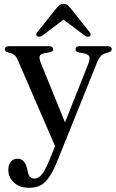

<svg xmlns="http://www.w3.org/2000/svg" viewBox="-20 -696 580 958"><path d="M313.5 -63 260.5 46.5 70.5 -392.5Q61.5 -414 51.5 -422Q41.5 -430 19.5 -434.5Q10.5 -437 7.2 -440.8Q4 -444.5 4 -450.5Q4 -457.5 9.2 -461.5Q14.5 -465.5 24 -465.5H225Q234.5 -465.5 239.8 -461.5Q245 -457.5 245 -450.5Q245 -444.5 241.2 -440.8Q237.5 -437 228 -435L204.5 -431Q182 -427 178 -416.2Q174 -405.5 185 -378.5ZM227 102 269.5 -4 282 -29.5 418.5 -372Q430 -400.5 425.8 -413Q421.5 -425.5 397.5 -430L374.5 -434Q365 -436 361 -440Q357 -444 357 -450.5Q357 -457.5 362.2 -461.5Q367.5 -465.5 377 -465.5H517.5Q526.5 -465.5 532 -461.5Q537.5 -457.5 537.5 -450.5Q537.5 -445 533.8 -441Q530 -437 520.5 -434.5Q496.5 -428.5 484.8 -418Q473 -407.5 463 -381.5L270 98Q247.5 154 227 185Q206.5 216 182.8 228.5Q159 241 126.5 241Q77.5 241 49.5 214.8Q21.5 188.5 21.5 152Q21.5 125.5 34 110.8Q46.5 96 67 96Q87 96 98 108.8Q109 121.5 114.5 142.5L118.5 159.5Q121.5 177.5 130 186.2Q138.5 195 151 195Q163.5 195 175.2 187Q187 179 199.5 158.8Q212 138.5 227 102ZM317 -613H276.5L404 -517.5Q411 -513 417.5 -512.5Q424 -512 428.5 -515.5Q432.5 -518.5 432.5 -524Q432.5 -529.5 426.5 -536.5L331 -656.5Q322.5 -666 315.2 -671.2Q308 -676.5 297 -676.5Q286.5 -676.5 278.8 -671.2Q271 -666 262.5 -656.5L167 -536.5Q161 -529.5 161 -524Q161 -518.5 165 -515.5Q169.5 -512 176 -512.5Q182.5 -513 190 -517.5Z"/></svg>

Font: Fraunces 36pt
Style: Regular
Weight: 400
Version: Version 1.000;[b76b70a41]